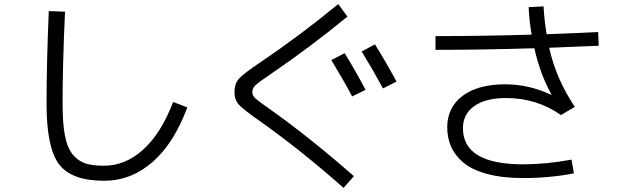

<svg xmlns="http://www.w3.org/2000/svg" viewBox="-20 -828 3040 936"><path d="M296.9 -771Q284.7 -500 285.2 -319.8Q285.2 -225.6 296.6 -166.3Q308.1 -106.9 334.5 -75Q360.8 -43 396 -31.5Q431.2 -20 486.8 -20Q591.8 -20 679 -99.6Q766.1 -179.2 824.2 -331.1L893.1 -304.2Q828.1 -129.4 723.6 -38.1Q619.1 53.2 486.8 53.2Q328.6 53.2 267.8 -27.3Q207 -107.9 207 -319.8Q207 -521 217.8 -773.9Z M1595.2 -535.2 1660.2 -568.8Q1715.3 -479 1762.2 -390.1L1696.8 -357.9Q1661.1 -426.3 1595.2 -535.2ZM1743.2 -577.1 1808.1 -611.8Q1864.3 -521 1913.1 -430.2L1847.2 -397Q1805.2 -475.1 1743.2 -577.1ZM1673.8 -747.1Q1485.8 -593.3 1300.8 -467.8Q1241.7 -427.7 1225.8 -412.8Q1210 -397.9 1210 -379.9Q1210 -362.8 1223.4 -349.9Q1236.8 -336.9 1290 -299.8Q1485.8 -161.6 1705.1 30.8L1654.8 87.9Q1446.8 -96.2 1245.1 -238.8Q1165 -294.9 1144 -318.4Q1123 -341.8 1123 -379.9Q1123 -420.9 1146 -445.6Q1168.9 -470.2 1252.9 -526.9Q1443.8 -655.8 1628.9 -808.1Z M2571.8 -659.2Q2560.5 -723.1 2557.1 -793L2629.9 -796.9Q2633.8 -723.6 2645 -661.1Q2732.9 -664.1 2896 -671.9L2898.9 -605Q2818.8 -601.1 2657.2 -595.2Q2690.4 -444.3 2782.2 -307.1L2714.8 -267.1Q2596.7 -350.1 2446.8 -350.1Q2347.7 -350.1 2292.2 -311Q2236.8 -272 2236.8 -203.1Q2236.8 -27.3 2529.8 -26.9Q2642.6 -26.9 2766.1 -49.8L2777.8 17.1Q2660.6 40 2529.8 40Q2427.7 40 2353.3 19.5Q2278.8 -1 2237.8 -36.4Q2196.8 -71.8 2178.5 -114.5Q2160.2 -157.2 2160.2 -207Q2160.2 -304.2 2235.1 -360.6Q2310.1 -417 2442.9 -417Q2559.1 -417 2668 -365.2L2668.9 -366.2Q2612.8 -467.3 2585 -592.8Q2326.2 -585 2103 -585V-651.9Q2350.6 -652.3 2571.8 -659.2Z"/></svg>

Font: WebKoruri
Style: Regular
Weight: 400
Foundry: lindwurm / mohemohe
Version: Version 1.00